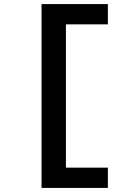

<svg xmlns="http://www.w3.org/2000/svg" viewBox="-20 -780 640 938"><path d="M183 138V-760H507V-661H302V39H507V138Z"/></svg>

Font: Lilex
Style: Regular
Weight: 400
Monospace: yes
Designer: Mike Abbink, Paul van der Laan, Pieter van Rosmalen, Mikhael Khrustik
Foundry: Mikhael Khrustik
Version: Version 2.510